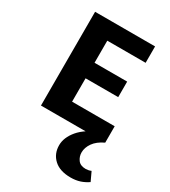

<svg xmlns="http://www.w3.org/2000/svg" viewBox="-225 -768 1035 1167"><g transform="rotate(30 292.5 -184.5)"><path d="M540 0H89V-658H510V-543H241V-115H540ZM137 -279V-388H470V-279ZM463 289Q387 289 346 251Q305 213 305 153Q305 99 349 46.5Q393 -6 493 -48L540 0Q491 23 468 56Q445 89 445 123Q445 152 462 175Q479 198 517 198Q525 198 535 196Q545 194 554 190L583 252Q557 270 528 279.5Q499 289 463 289Z"/></g></svg>

Font: Ysabeau ExtraBold
Style: Regular
Weight: 800
Designer: Christian Thalmann (Catharsis Fonts)
Version: Version 2.002